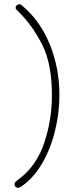

<svg xmlns="http://www.w3.org/2000/svg" viewBox="-20 -771 355 921"><path d="M50 113Q50 106 53 102.5Q56 99 64 93Q72 87 80 81Q158 18 193.5 -89.5Q229 -197 229 -315Q229 -464 183 -555.5Q137 -647 71 -713Q67 -717 61 -722.5Q55 -728 55 -733Q55 -741 60.5 -746Q66 -751 73 -751Q78 -751 85 -745Q172 -673 218.5 -559Q265 -445 265 -315Q265 -230 244 -143.5Q223 -57 181 14.5Q139 86 80 125Q72 130 66 130Q59 130 54.5 125.5Q50 121 50 113Z"/></svg>

Font: Mali ExtraLight
Style: Regular
Weight: 275
Version: Version 1.000; ttfautohint (v1.6)